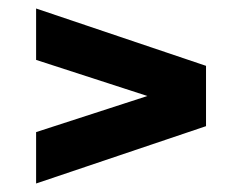

<svg xmlns="http://www.w3.org/2000/svg" viewBox="-20 -538 570 452"><path d="M465 -383V-241L65 -106V-227L327 -312L65 -397V-518Z"/></svg>

Font: Changa SemiBold
Style: Regular
Weight: 600
Designer: Eduardo Rodriguez Tunni
Foundry: Eduardo Rodriguez Tunni
Version: Version 2.002; ttfautohint (v1.5) -l 8 -r 50 -G 150 -x 14 -H